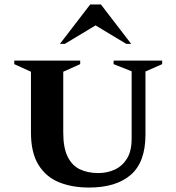

<svg xmlns="http://www.w3.org/2000/svg" viewBox="-20 -832 792 862"><path d="M380 10Q304 10 245.5 -13.5Q187 -37 153 -91.5Q119 -146 119 -237V-510L44 -544V-560H340V-544L264 -510V-236Q264 -168 284 -128Q304 -88 339.5 -71.5Q375 -55 421 -55Q462 -55 496 -71Q530 -87 550.5 -120.5Q571 -154 571 -209V-512L490 -544V-560H708V-544L633 -511V-227Q633 -104 567 -47Q501 10 380 10ZM249 -635 385 -812H433L569 -635H547L409 -718L271 -635Z"/></svg>

Font: Spectral SC
Style: Bold
Weight: 700
Designer: Jean-Baptiste Levee
Foundry: Production Type
Version: Version 2.001